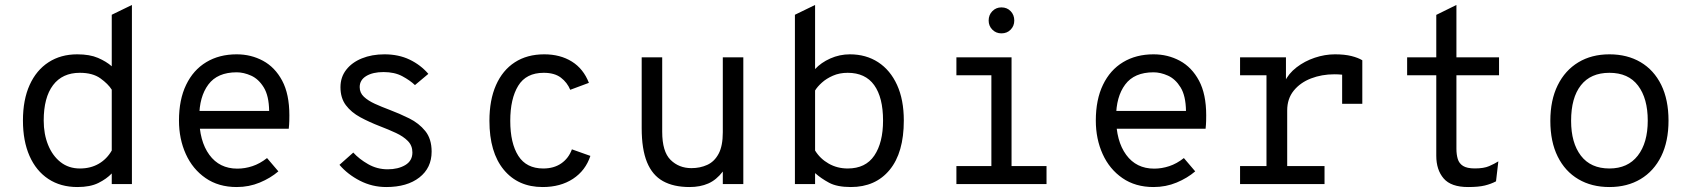

<svg xmlns="http://www.w3.org/2000/svg" viewBox="-20 -742 6816 774"><path d="M292.2 12Q224.2 12 174.9 -20.6Q125.5 -53.2 99 -113.4Q72.5 -173.6 72.5 -256Q72.5 -339.8 99.5 -399.5Q126.5 -459.2 175.8 -491.1Q225 -523 291.5 -523Q341.6 -523 375.1 -508.6Q408.6 -494.1 430.5 -474.8V-682.5L511.8 -722V0H430.5V-42.8Q409.8 -20.9 376.6 -4.4Q343.5 12 292.2 12ZM302.2 -62.8Q345 -62.8 377.8 -81.7Q410.6 -100.6 430.5 -135.2V-380.5Q415.9 -403.8 384.8 -426.1Q353.8 -448.5 301.8 -448.5Q231.5 -448.5 193.9 -398.8Q156.2 -349 156.2 -256Q156.2 -201.5 173.9 -157.8Q191.6 -114 224.2 -88.4Q256.9 -62.8 302.2 -62.8Z M934.2 12Q860.9 12 808.8 -24.1Q756.6 -60.1 729.1 -120.9Q701.5 -181.8 701.5 -256Q701.5 -340.5 730.4 -400.2Q759.2 -460 811.6 -491.5Q863.9 -523 934.2 -523Q992 -523 1040.2 -497Q1088.5 -471 1117.5 -416.8Q1146.5 -362.5 1146.5 -277.2Q1146.5 -267.9 1146.2 -254.1Q1145.9 -240.2 1144 -223H765.5V-294.8H1065Q1064.1 -356 1043.2 -389.8Q1022.4 -423.6 992.3 -437.1Q962.2 -450.5 934.2 -450.5Q856.6 -450.5 819.9 -401.2Q783.2 -352 783.2 -269.2Q783.2 -173.5 823.9 -117.9Q864.6 -62.2 936.8 -62.2Q967.4 -62.2 997.5 -72.2Q1027.6 -82.1 1056.5 -104.8L1102.2 -51.2Q1070.6 -24.1 1027.3 -6.1Q984 12 934.2 12Z M1537 12Q1480.6 12 1431 -13.4Q1381.4 -38.9 1348.5 -77.5L1404.2 -127Q1427.5 -101.1 1463.9 -80.3Q1500.2 -59.5 1543 -59.5Q1585 -59.5 1613.8 -76.6Q1642.5 -93.8 1642.5 -127.5Q1642.5 -155 1624.2 -173.6Q1605.9 -192.2 1576.2 -206Q1546.6 -219.8 1512.5 -232.8Q1468.9 -249.6 1432.5 -269.3Q1396.1 -289 1374.3 -317.9Q1352.5 -346.9 1352.5 -390.5Q1352.5 -430.9 1375.6 -460.6Q1398.6 -490.4 1438.9 -506.7Q1479.1 -523 1530 -523Q1586.6 -523 1631.1 -501.8Q1675.6 -480.5 1706.8 -444.2L1652.8 -399Q1632.9 -418 1601.7 -434.8Q1570.5 -451.5 1526.2 -451.5Q1482.8 -451.5 1456.4 -435.5Q1430 -419.5 1430 -390.8Q1430 -367.8 1447 -351.9Q1464 -336 1491.2 -323.6Q1518.5 -311.2 1549.8 -299.5Q1590.4 -284.2 1629.6 -264.8Q1668.8 -245.4 1694.4 -213.8Q1720 -182.2 1720 -130.8Q1720 -65.1 1670.6 -26.6Q1621.2 12 1537 12Z M2167.5 12Q2068.4 12 2010.7 -57.9Q1953 -127.9 1953 -255Q1953 -338.9 1979.5 -398.9Q2006 -458.9 2055.4 -490.9Q2104.9 -523 2174 -523Q2238.5 -523 2285.2 -493.9Q2331.9 -464.9 2354 -408L2278.8 -380Q2266.6 -409.5 2241.1 -429Q2215.5 -448.5 2172 -448.5Q2101 -448.5 2069 -396.2Q2037 -343.9 2037 -255Q2037 -164.5 2069.6 -113.6Q2102.1 -62.8 2170 -62.8Q2213 -62.8 2242.7 -83.4Q2272.4 -104 2285.5 -140L2360 -113.5Q2340.5 -54.5 2290 -21.2Q2239.5 12 2167.5 12Z M2759.8 12Q2695.4 12 2652.5 -11.9Q2609.6 -35.9 2588.2 -88.2Q2566.8 -140.5 2566.8 -225.5V-511H2649.5V-210.8Q2649.5 -130.8 2683.2 -97.5Q2717 -64.2 2767.2 -64.2Q2802.5 -64.2 2831.2 -77.4Q2860 -90.5 2876.9 -122.1Q2893.8 -153.6 2893.8 -208.8V-511H2976.5V0H2893.8V-50.5Q2867.9 -16.6 2835.2 -2.3Q2802.5 12 2759.8 12Z M3410 12Q3354.4 12 3322.1 -5.4Q3289.8 -22.8 3265.8 -44.2V0H3184.5V-682.5L3265.8 -722V-463.5Q3289.8 -489.6 3327.2 -506.3Q3364.8 -523 3406 -523Q3471.2 -523 3520.2 -491.1Q3569.1 -459.2 3596.3 -399.5Q3623.5 -339.8 3623.5 -256Q3623.5 -126.5 3566.4 -57.2Q3509.4 12 3410 12ZM3397.2 -62.8Q3469.5 -62.8 3504.6 -114.9Q3539.8 -167 3539.8 -256Q3539.8 -349 3504.1 -398.8Q3468.4 -448.5 3397.2 -448.5Q3364.1 -448.5 3337.8 -436.9Q3311.4 -425.4 3293.2 -408.9Q3275 -392.5 3265.8 -377.2V-135.2Q3286 -102.2 3320.6 -82.5Q3355.2 -62.8 3397.2 -62.8Z M3976.5 -15V-511H4057.8V-15ZM3835.5 0V-72.5H4198.8V0ZM3835.5 -438.5V-511H4021.5V-438.5ZM4016.9 -607.5Q3995.2 -607.5 3980.4 -622.5Q3965.5 -637.5 3965.5 -659.2Q3965.5 -681.8 3980.4 -697Q3995.2 -712.2 4016.9 -712.2Q4039.8 -712.2 4054.2 -697Q4068.8 -681.8 4068.8 -659.2Q4068.8 -637.5 4054.2 -622.5Q4039.8 -607.5 4016.9 -607.5Z M4630.2 12Q4556.9 12 4504.8 -24.1Q4452.6 -60.1 4425.1 -120.9Q4397.5 -181.8 4397.5 -256Q4397.5 -340.5 4426.4 -400.2Q4455.2 -460 4507.6 -491.5Q4559.9 -523 4630.2 -523Q4688 -523 4736.2 -497Q4784.5 -471 4813.5 -416.8Q4842.5 -362.5 4842.5 -277.2Q4842.5 -267.9 4842.2 -254.1Q4841.9 -240.2 4840 -223H4461.5V-294.8H4761Q4760.1 -356 4739.2 -389.8Q4718.4 -423.6 4688.3 -437.1Q4658.2 -450.5 4630.2 -450.5Q4552.6 -450.5 4515.9 -401.2Q4479.2 -352 4479.2 -269.2Q4479.2 -173.5 4519.9 -117.9Q4560.6 -62.2 4632.8 -62.2Q4663.4 -62.2 4693.5 -72.2Q4723.6 -82.1 4752.5 -104.8L4798.2 -51.2Q4766.6 -24.1 4723.3 -6.1Q4680 12 4630.2 12Z M4979 0V-72.5H5085.5V-438.5H4979V-511H5164V-396.5L5158 -410.8Q5173.9 -445.2 5206.6 -470.4Q5239.2 -495.6 5280.1 -509.3Q5321 -523 5361.5 -523Q5400.4 -523 5428 -516.1Q5455.6 -509.1 5471.8 -499V-323.5H5390.5V-474.8L5415.5 -436Q5402.8 -439.6 5388.7 -441.1Q5374.6 -442.5 5359 -442.5Q5308.4 -442.5 5265 -425.8Q5221.6 -409 5195.3 -376.5Q5169 -344 5169 -296.8V-72.5H5319.5V0Z M5898.2 12Q5829.5 12 5799.8 -22.6Q5770 -57.1 5770 -114.2V-438.5H5652.5V-511H5770V-682L5851.2 -722V-511H6023V-438.5H5851.2V-142.2Q5851.2 -119.1 5856.6 -101.2Q5862 -83.2 5877.9 -73.1Q5893.9 -63 5925.5 -63Q5961.9 -63 5983.3 -72.4Q6004.8 -81.8 6020.2 -91.5L6010.8 -11Q5990.8 -0.4 5965.6 5.8Q5940.5 12 5898.2 12Z M6468 12Q6396.2 12 6342.8 -19.6Q6289.2 -51.1 6259.5 -110.9Q6229.8 -170.6 6229.8 -255Q6229.8 -338.4 6259.5 -398.4Q6289.2 -458.5 6342.8 -490.8Q6396.2 -523 6468 -523Q6539.9 -523 6593.6 -491.4Q6647.2 -459.8 6676.8 -399.9Q6706.2 -340 6706.2 -255.8Q6706.2 -172.2 6676.8 -112.2Q6647.2 -52.2 6593.6 -20.1Q6539.9 12 6468 12ZM6468 -62.8Q6541.9 -62.8 6582.2 -114.4Q6622.5 -166 6622.5 -255.8Q6622.5 -345.2 6583.4 -396.9Q6544.4 -448.5 6468 -448.5Q6392.5 -448.5 6353 -398.2Q6313.5 -348 6313.5 -255Q6313.5 -166 6353 -114.4Q6392.5 -62.8 6468 -62.8Z"/></svg>

Font: Overpass Mono Light
Style: Regular
Weight: 300
Monospace: yes
Designer: Delve Withrington, Dave Bailey
Foundry: Delve Fonts LLC
Version: Version 4.000